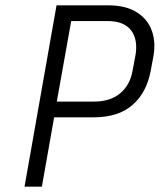

<svg xmlns="http://www.w3.org/2000/svg" viewBox="-20 -700 599 720"><path d="M72 0 192 -680H385Q452 -680 493 -654Q534 -628 549.5 -584.5Q565 -541 555 -487L545 -434Q530 -353 477 -306.5Q424 -260 331 -260H183L137 0ZM384 -621H247L193 -319H331Q393 -319 430 -349.5Q467 -380 477 -434L487 -487Q499 -549 472.5 -585Q446 -621 384 -621Z"/></svg>

Font: Inria Sans Light
Style: Italic
Weight: 300
Italic angle: -10°
Designer: Black Foundry Team
Foundry: Black Foundry
Version: Version 1.2; ttfautohint (v1.8.3)